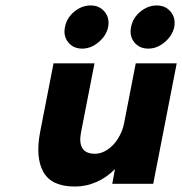

<svg xmlns="http://www.w3.org/2000/svg" viewBox="-20 -673 667 703"><path d="M127 -190 176 -441H326L277 -190Q269 -151 281.5 -130.5Q294 -110 328 -110Q351 -110 373.5 -125Q396 -140 412 -165.5Q428 -191 434 -220L477 -441H627L541 0H391L401 -54Q372 -24 334 -7Q296 10 254 10Q169 10 139 -43Q109 -96 127 -190ZM460 -574Q466 -607 493.5 -630Q521 -653 554 -653Q586 -653 605 -630Q624 -607 618 -574Q611 -542 583 -518.5Q555 -495 523 -495Q490 -495 471.5 -518.5Q453 -542 460 -574ZM218 -574Q224 -607 251.5 -630Q279 -653 312 -653Q344 -653 363 -630Q382 -607 376 -574Q369 -542 341 -518.5Q313 -495 281 -495Q248 -495 229.5 -518.5Q211 -542 218 -574Z"/></svg>

Font: Teachers[wght] Italic
Style: Regular
Weight: 400
Designer: Alfredo Marco Pradil & Chank Diesel
Version: Version 1.000;Glyphs 3.1.2 (3151)